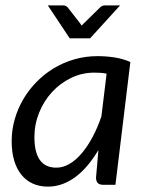

<svg xmlns="http://www.w3.org/2000/svg" viewBox="-20 -695 554 722"><path d="M23.9 0ZM414.1 0H369.1Q352.1 0 346.2 -8.5Q340.3 -17.1 341.3 -29.3L350.1 -130.9Q331.5 -99.6 310.3 -74.2Q289.1 -48.8 265.4 -30.8Q241.7 -12.7 215.1 -2.9Q188.5 6.8 160.2 6.8Q128.9 6.8 103.8 -4.4Q78.6 -15.6 60.8 -37.4Q43 -59.1 33.4 -91.1Q23.9 -123 23.9 -164.6Q23.9 -206.5 35.4 -246.6Q46.9 -286.6 67.6 -322Q88.4 -357.4 117.7 -387.2Q147 -417 182.6 -438.5Q218.3 -460 259.8 -471.9Q301.3 -483.9 346.2 -483.9Q378.4 -483.9 409.7 -479.2Q440.9 -474.6 470.2 -461.9ZM191.9 -64.5Q217.3 -64.5 241.7 -78.9Q266.1 -93.3 287.8 -119.1Q309.6 -145 328.4 -180.2Q347.2 -215.3 361.3 -257.3L380.9 -418Q369.6 -420.4 357.9 -421.1Q346.2 -421.9 335 -421.9Q288.6 -421.9 247.6 -402.1Q206.5 -382.3 175.8 -348.9Q145 -315.4 127.2 -271.5Q109.4 -227.5 109.4 -179.2Q109.4 -64.5 191.9 -64.5ZM159.7 -674.8H217.3Q222.7 -674.8 227.1 -672.6Q231.4 -670.4 233.9 -668L280.8 -607.9L287.1 -598.6Q289.6 -601.1 291.5 -603.5Q293.5 -606 295.9 -607.9L357.4 -668Q364.3 -674.8 376.5 -674.8H431.6L318.8 -550.8H242.2Z"/></svg>

Font: Carlito
Style: Italic
Weight: 400
Italic angle: -7°
Designer: Lukasz Dziedzic
Foundry: tyPoland Lukasz Dziedzic
Version: Version 1.104